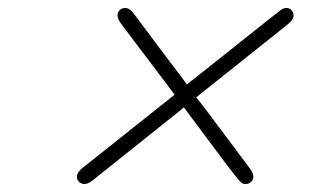

<svg xmlns="http://www.w3.org/2000/svg" viewBox="-20 -491 806 482"><path d="M173 -47C173 -36 183 -29 192 -29C203 -29 215 -40 221 -45C397 -186 420 -203 441 -221H442C584 -31 583 -29 596 -29H597C606 -29 616 -36 616 -47C616 -57 609 -66 603 -74C500 -212 487 -229 473 -246V-247L695 -424C706 -433 717 -441 717 -452C717 -462 710 -471 699 -471C694 -471 689 -469 685 -466C680 -463 478 -301 449 -279C437 -297 423 -313 321 -450C314 -459 307 -471 294 -471C283 -471 275 -462 275 -453C275 -443 282 -434 288 -426L418 -254V-253L198 -78C186 -69 173 -59 173 -47Z"/></svg>

Font: CMU Serif
Style: Italic
Weight: 500
Italic angle: -14.04°
Version: Version 0.7.0